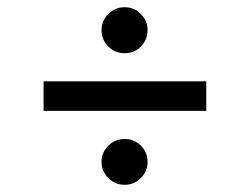

<svg xmlns="http://www.w3.org/2000/svg" viewBox="-20 -555 702 540"><path d="M560.1 -326.2V-243.2H102.5V-326.2ZM330.6 -405.3Q303.7 -405.3 284.7 -424.1Q265.6 -442.9 265.6 -470.2Q265.6 -496.6 284.7 -515.6Q303.7 -534.7 330.6 -534.7Q357.4 -534.7 376.2 -515.6Q395 -496.6 395 -470.2Q395 -442.9 376.2 -424.1Q357.4 -405.3 330.6 -405.3ZM330.6 -35.2Q303.7 -35.2 284.7 -54.2Q265.6 -73.2 265.6 -100.1Q265.6 -126.5 284.7 -145.3Q303.7 -164.1 330.6 -164.1Q357.4 -164.1 376.2 -145.3Q395 -126.5 395 -100.1Q395 -73.2 376.2 -54.2Q357.4 -35.2 330.6 -35.2Z"/></svg>

Font: Inter-Regular
Style: Regular
Weight: 400
Designer: Rasmus Andersson
Foundry: rsms
Version: Version 4.000;git-a52131595